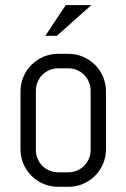

<svg xmlns="http://www.w3.org/2000/svg" viewBox="-20 -720 494 750"><path d="M394 -137.2Q394 -106.9 382.6 -80.1Q371.1 -53.2 351.1 -33.2Q331.1 -13.2 304.2 -1.7Q277.3 9.8 247.1 9.8H207Q176.8 9.8 149.9 -1.7Q123 -13.2 103 -33.2Q83 -53.2 71.5 -80.1Q60.1 -106.9 60.1 -137.2V-362.8Q60.1 -393.1 71.5 -419.9Q83 -446.8 103 -466.8Q123 -486.8 149.9 -498.3Q176.8 -509.8 207 -509.8H247.1Q277.3 -509.8 304.2 -498.3Q331.1 -486.8 351.1 -466.8Q371.1 -446.8 382.6 -419.9Q394 -393.1 394 -362.8V-137.2ZM334 -366.2Q334 -384.3 327.1 -400.1Q320.3 -416 308.6 -427.7Q296.9 -439.5 281 -446.3Q265.1 -453.1 247.1 -453.1H207Q189 -453.1 173.1 -446.3Q157.2 -439.5 145.5 -427.7Q133.8 -416 127 -400.1Q120.1 -384.3 120.1 -366.2V-133.8Q120.1 -115.7 127 -99.9Q133.8 -84 145.5 -72.3Q157.2 -60.5 173.1 -53.7Q189 -46.9 207 -46.9H247.1Q265.1 -46.9 281 -53.7Q296.9 -60.5 308.6 -72.3Q320.3 -84 327.1 -99.9Q334 -115.7 334 -133.8ZM202.1 -580.1H157.2L236.8 -700.2H336.9Z"/></svg>

Font: Abel
Style: Regular
Weight: 400
Designer: Matthew Desmond
Foundry: Matthew Desmond
Version: Version 1.002